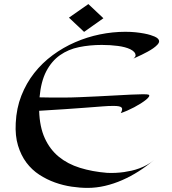

<svg xmlns="http://www.w3.org/2000/svg" viewBox="-20 -897 845 941"><path d="M633.8 -609.9Q645.5 -619.1 644.5 -627.4Q643.6 -635.7 637.7 -642.1Q630.9 -649.4 618.2 -655.8Q594.7 -667 557.6 -671.9Q520.5 -676.8 479 -676.8Q419.9 -676.8 367.4 -666Q314.9 -655.3 274.2 -626.7Q233.4 -598.1 207 -548.1Q180.7 -498 173.8 -419.9Q204.1 -418.9 233.6 -418.9Q263.2 -418.9 292 -418.9Q326.7 -418.9 369.4 -420.7Q412.1 -422.4 456.8 -424.6Q501.5 -426.8 544.4 -429.2Q587.4 -431.6 622.1 -433.3Q656.7 -435.1 679.9 -435.1Q703.1 -435.1 708 -433.1Q713.9 -430.2 710.2 -423.6Q706.5 -417 696 -408.4Q685.5 -399.9 670.2 -390.1Q654.8 -380.4 637.7 -371.3Q620.6 -362.3 603.3 -354.7Q585.9 -347.2 571.8 -342.8Q583 -361.8 575.9 -369.9Q568.8 -377.9 537.1 -377.9Q522.9 -377.9 511.2 -377.4Q499.5 -377 484.4 -375.7Q469.2 -374.5 446.8 -372.8Q424.3 -371.1 388.7 -368.4Q353 -365.7 300.3 -362.1Q247.6 -358.4 171.9 -354Q174.3 -274.9 199.5 -219.7Q224.6 -164.6 268.1 -128.9Q311.5 -93.3 371.8 -74.5Q432.1 -55.7 504.9 -49.8Q546.9 -47.9 587.9 -53.7Q605.5 -56.2 624.8 -60.5Q644 -64.9 663.3 -72Q682.6 -79.1 701.2 -89.4Q719.7 -99.6 735.8 -113.8Q699.7 -83 660.4 -57.9Q621.1 -32.7 579.3 -14.4Q537.6 3.9 494.6 13.9Q451.7 23.9 409.2 23.9Q372.1 23.9 330.8 17.8Q289.6 11.7 249.3 -2.7Q209 -17.1 172.6 -40.8Q136.2 -64.5 109.6 -99.9Q83 -135.3 68.4 -183.3Q53.7 -231.4 57.1 -293.9Q60.5 -366.7 84.7 -428.2Q108.9 -489.7 147.9 -539.3Q187 -588.9 238.3 -626.7Q289.6 -664.6 347.9 -689.9Q406.2 -715.3 469.2 -728.3Q532.2 -741.2 594.2 -741.2Q621.6 -741.2 644.5 -738.8Q667.5 -736.3 685.8 -732.9Q704.1 -729.5 717.3 -725.3Q730.5 -721.2 737.8 -717.8Q759.8 -708 759.8 -694.8Q759.8 -687 751.7 -678.2Q743.7 -669.4 731.2 -660.6Q718.8 -651.9 703.9 -643.8Q689 -635.7 675 -628.9Q661.1 -622.1 649.9 -617.2Q638.7 -612.3 633.8 -609.9ZM486.8 -807.6 392.1 -740.7 317.9 -810.5 413.1 -877Z"/></svg>

Font: Eagle Lake
Style: Regular
Weight: 400
Designer: Astigmatic (AOETI)
Foundry: Astigmatic (AOETI)
Version: Version 1.000